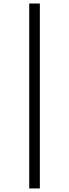

<svg xmlns="http://www.w3.org/2000/svg" viewBox="-20 -816 394 1094"><path d="M146.5 257.8V-795.9H207V257.8Z"/></svg>

Font: Tagmukay Beta
Style: Regular
Weight: 400
Designer: Peter Martin
Foundry: SIL International
Version: Version 2.000; dev 82b92eM